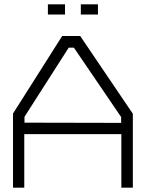

<svg xmlns="http://www.w3.org/2000/svg" viewBox="-20 -866 673 886"><path d="M540 0V-247H92V0H40V-342L267 -700H350L593 -341V0ZM539 -326 321 -646H297L93 -327V-300L539 -299ZM201 -846H280V-799H201ZM353 -799V-846H432V-799Z"/></svg>

Font: Turret Road
Style: Regular
Weight: 400
Designer: Noponies
Foundry: Noponies
Version: Version 1.001; ttfautohint (v1.8)